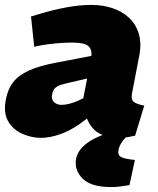

<svg xmlns="http://www.w3.org/2000/svg" viewBox="-32 -551 643 780"><path d="M517 0Q500 4 484 6.5Q468 9 458 9Q379 9 345.5 -29.5Q312 -68 312 -121L305 -145L338 -314Q344 -348 328 -363Q312 -378 262 -378Q230 -378 197 -375Q164 -372 130 -366L107 -361L94 -484L131 -495Q184 -511 237.5 -521Q291 -531 340 -531Q385 -531 424.5 -518Q464 -505 492 -479Q520 -453 532 -413.5Q544 -374 533 -321L504 -170Q500 -147 511 -137.5Q522 -128 554 -122ZM135 9Q96 9 58.5 -7.5Q21 -24 1 -58.5Q-19 -93 -8 -148Q0 -189 21.5 -217Q43 -245 85.5 -264.5Q128 -284 199 -297L350 -326L330 -234L232 -211Q213 -207 202.5 -201Q192 -195 187 -187.5Q182 -180 180 -169Q175 -148 187 -136.5Q199 -125 218 -125Q232 -125 250 -129.5Q268 -134 288 -143L319 -158L348 -90L294 -49Q255 -21 213 -6Q171 9 135 9ZM420 209Q338 209 303.5 174.5Q269 140 277 94Q282 68 304 45.5Q326 23 366 5L438 -24H510L509 -18Q484 0 468.5 19Q453 38 449 60Q446 79 459 86.5Q472 94 516 99L494 201Q475 204 457 206.5Q439 209 420 209Z"/></svg>

Font: REM ExtraBold
Style: Italic
Weight: 800
Italic angle: -11°
Designer: Octavio Pardo
Foundry: Ashler Design
Version: Version 1.005;gftools[0.9.28]